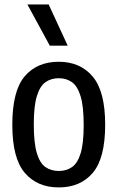

<svg xmlns="http://www.w3.org/2000/svg" viewBox="-20 -828 525 858"><path d="M242.5 9.5Q146.5 9.5 90.8 -55.5Q35 -120.5 35 -270.5Q35 -421.5 90.2 -486.8Q145.5 -552 242.5 -552Q338.5 -552 394.2 -486Q450 -420 450 -271Q450 -121 394.8 -55.8Q339.5 9.5 242.5 9.5ZM242.5 -64Q277 -64 302 -81.5Q327 -99 340.5 -143.5Q354 -188 354 -269Q354 -352.5 340.2 -397.8Q326.5 -443 301.5 -460.8Q276.5 -478.5 242.5 -478.5Q208.5 -478.5 183.5 -461Q158.5 -443.5 144.8 -398.8Q131 -354 131 -272.5Q131 -189.5 144.5 -144.2Q158 -99 183 -81.5Q208 -64 242.5 -64ZM202.5 -624 102.5 -808H197.5L282.5 -624Z"/></svg>

Font: Encode Sans Condensed Medium
Style: Regular
Weight: 500
Width: 3
Designer: Multiple Designers
Foundry: Impallari Type
Version: Version 3.000; ttfautohint (v1.8.3) -l 8 -r 50 -G 200 -x 14 